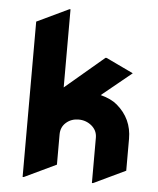

<svg xmlns="http://www.w3.org/2000/svg" viewBox="-54 -793 698 849"><g transform="rotate(5 295.5 -368.5)"><path d="M83 9.8H78.1V-679.7L219.7 -747.1H224.6V-400.4L397.5 -546.9H402.3L523.4 -489.3L390.6 -380.9Q437.5 -368.7 463.9 -346.2Q532.2 -288.6 532.2 -199.2V-57.6L390.6 9.8H385.7V-191.4Q385.7 -223.1 360.8 -244.1Q335.9 -264.6 303.2 -264.6Q270 -264.6 247.1 -244.1Q224.6 -224.1 224.6 -191.4V-57.6Z"/></g></svg>

Font: Nova Round
Style: Bold
Weight: 700
Designer: Wojciech Kalinowski "wmk69" (wmk69@o2.pl)
Foundry: Wojciech Kalinowski "wmk69" (wmk69@o2.pl)
Version: Version 3.1.0; 2021-05-23